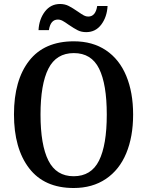

<svg xmlns="http://www.w3.org/2000/svg" viewBox="-20 -932 738 962"><path d="M50 -359Q50 -530 126 -627.5Q202 -725 350 -725Q444 -725 511 -680Q578 -635 612.5 -552Q647 -469 647 -358Q647 -247 612.5 -164Q578 -81 510.5 -35.5Q443 10 349 10Q202 10 126 -89Q50 -188 50 -359ZM515 -358Q515 -510 476.5 -588Q438 -666 350 -666Q262 -666 222.5 -588Q183 -510 183 -358Q183 -206 222.5 -127.5Q262 -49 349 -49Q437 -49 476 -127Q515 -205 515 -358ZM324 -808Q306 -821 294 -827.5Q282 -834 270 -834Q233 -834 225 -781H173Q176 -836 205 -874Q234 -912 281 -912Q305 -912 324.5 -902Q344 -892 370 -874Q390 -860 400.5 -854.5Q411 -849 422 -849Q459 -849 467 -902H519Q516 -847 487.5 -809Q459 -771 412 -771Q388 -771 370 -780Q352 -789 324 -808Z"/></svg>

Font: Noto Serif NarrowSemiBold
Style: Regular
Weight: 600
Width: 4
Designer: Monotype Design Team
Foundry: Monotype Imaging Inc.
Version: Version 1.001